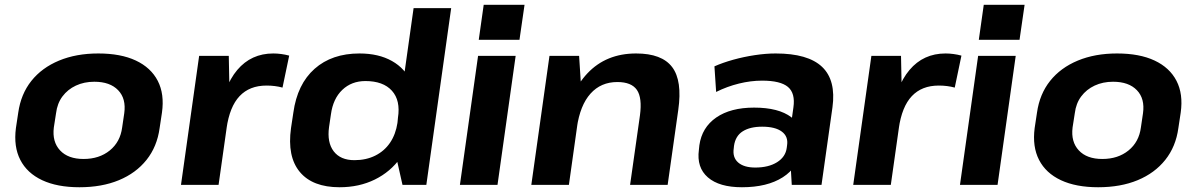

<svg xmlns="http://www.w3.org/2000/svg" viewBox="-20 -774 5011 804"><path d="M312.6 10.1Q219.6 10.1 156.5 -19.5Q93.4 -49.1 65 -104.5Q36.5 -159.9 46.6 -237.6L56.4 -302.4Q67.4 -380.1 111.4 -435.3Q155.4 -490.4 227.3 -520.3Q299.1 -550.1 391.6 -550.1Q485.7 -550.1 548.8 -520.5Q611.9 -490.9 640.6 -435.5Q669.2 -380.1 658.2 -302.4L648.4 -237.6Q637.8 -159.9 593.6 -104.5Q549.4 -49.1 478 -19.5Q406.6 10.1 312.6 10.1ZM329.9 -108.3Q395.8 -108.3 439.7 -144Q483.6 -179.7 491.5 -240.2L500.3 -299.8Q508.8 -360.8 474.8 -396.2Q440.8 -431.7 374.9 -431.7Q332.3 -431.7 297.8 -415.6Q263.4 -399.5 241.5 -370.2Q219.7 -341 214.7 -299.8L205.4 -240.2Q198 -180.2 231.5 -144.3Q265 -108.3 329.9 -108.3Z M813.9 -540H938L942.2 -331.1L895.3 0H737.9ZM896.3 -277.7Q915.3 -412.2 973.6 -481.1Q1031.9 -550.1 1124.4 -550.1Q1140.9 -550.1 1157.7 -547.8Q1174.5 -545.6 1191 -541.1L1163 -407.2Q1132.4 -415.7 1095.9 -415.7Q1025.1 -415.7 983.3 -371.5Q941.5 -327.2 928.6 -236.1Z M1402.1 10.1Q1288.8 10.1 1235.4 -54.1Q1182 -118.3 1198.6 -237.6L1208.4 -302.4Q1224.9 -421.7 1297.4 -485.9Q1369.9 -550.1 1485.3 -550.1Q1565.5 -550.1 1621.4 -518.5Q1677.3 -487 1702.1 -429.2Q1726.9 -371.3 1715.9 -292.2L1709.5 -251.2Q1698.5 -171.6 1656.9 -113Q1615.3 -54.5 1549.6 -22.2Q1483.9 10.1 1402.1 10.1ZM1464.2 -103.3Q1513.2 -103.3 1551.4 -122.4Q1589.5 -141.4 1613.3 -176.3Q1637 -211.2 1644.4 -259.7L1646.4 -280.8Q1657.8 -353.5 1621.1 -394.1Q1584.5 -434.6 1510.2 -434.6Q1452.1 -434.6 1413.4 -397.7Q1374.7 -360.8 1365.8 -295.4L1357.9 -242Q1349 -177.7 1377.3 -140.5Q1405.7 -103.3 1464.2 -103.3ZM1629.9 -157.6 1711.9 -740H1869.3L1765.3 0H1665.4Z M2139.3 -540 2063.3 0H1905.9L1981.9 -540ZM2176.5 -753.9 2155.3 -607.4H1984.8L2005.5 -753.9Z M2659.8 -290.9Q2669.7 -364.5 2647 -397.5Q2624.2 -430.5 2565.2 -430.5Q2496.3 -430.5 2452.7 -381.9Q2409.1 -333.2 2395.7 -239.8L2327.4 -158.3L2337.9 -227.9Q2361.5 -384 2439.9 -467Q2518.4 -550.1 2643.7 -550.1Q2751.6 -550.1 2794.7 -493Q2837.8 -435.9 2820.2 -313.5L2775.8 0H2618.5ZM2280.9 -540H2405L2415.4 -378.1L2362.3 0H2204.9Z M3284.2 -194.6 3302.4 -324.2Q3310.9 -383.5 3279.6 -409.9Q3248.3 -436.3 3171.3 -436.3Q3123.9 -436.3 3074.4 -424.1Q3024.9 -411.9 2978.8 -389L2971.7 -496.2Q3006.4 -511.6 3050.4 -523.9Q3094.4 -536.1 3140.8 -543.1Q3187.3 -550.1 3227.9 -550.1Q3363.5 -550.1 3422.5 -494Q3481.5 -437.9 3465.9 -324.2L3420.1 0H3295.5ZM3086.8 10.1Q2991.9 10.1 2944.3 -31.2Q2896.6 -72.5 2906.6 -146.6L2908.6 -165.7Q2919.1 -240.3 2979.2 -281.9Q3039.4 -323.4 3137.8 -323.4Q3240.6 -323.4 3293.7 -283.1Q3346.8 -242.8 3336.3 -169.2L3333.4 -148.6Q3323.4 -73.5 3258 -31.7Q3192.6 10.1 3086.8 10.1ZM3142.8 -72.4Q3198.2 -72.4 3233.9 -94.7Q3269.5 -116.9 3274.5 -155L3275.9 -165.8Q3281.4 -202.4 3253.9 -222.9Q3226.4 -243.5 3171.5 -243.5Q3121 -243.5 3090.2 -224.1Q3059.5 -204.8 3053.6 -162.9L3052.6 -153Q3046.7 -115 3070.9 -93.7Q3095.2 -72.4 3142.8 -72.4Z M3628.9 -540H3753L3757.2 -331.1L3710.3 0H3552.9ZM3711.3 -277.7Q3730.3 -412.2 3788.6 -481.1Q3846.9 -550.1 3939.4 -550.1Q3955.9 -550.1 3972.7 -547.8Q3989.5 -545.6 4006 -541.1L3978 -407.2Q3947.4 -415.7 3910.9 -415.7Q3840.1 -415.7 3798.3 -371.5Q3756.5 -327.2 3743.6 -236.1Z M4233.3 -540 4157.3 0H3999.9L4075.9 -540ZM4270.5 -753.9 4249.3 -607.4H4078.8L4099.5 -753.9Z M4578.6 10.1Q4485.6 10.1 4422.5 -19.5Q4359.4 -49.1 4331 -104.5Q4302.5 -159.9 4312.6 -237.6L4322.4 -302.4Q4333.4 -380.1 4377.4 -435.3Q4421.4 -490.4 4493.3 -520.3Q4565.1 -550.1 4657.6 -550.1Q4751.7 -550.1 4814.8 -520.5Q4877.9 -490.9 4906.6 -435.5Q4935.2 -380.1 4924.2 -302.4L4914.4 -237.6Q4903.8 -159.9 4859.6 -104.5Q4815.4 -49.1 4744 -19.5Q4672.6 10.1 4578.6 10.1ZM4595.9 -108.3Q4661.8 -108.3 4705.7 -144Q4749.6 -179.7 4757.5 -240.2L4766.3 -299.8Q4774.8 -360.8 4740.8 -396.2Q4706.8 -431.7 4640.9 -431.7Q4598.3 -431.7 4563.8 -415.6Q4529.4 -399.5 4507.5 -370.2Q4485.7 -341 4480.7 -299.8L4471.4 -240.2Q4464 -180.2 4497.5 -144.3Q4531 -108.3 4595.9 -108.3Z"/></svg>

Font: Pathway Extreme 8pt Thin 12pt
Style: Italic
Weight: 100
Italic angle: -8°
Version: Version 1.001;gftools[0.9.26]